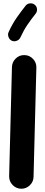

<svg xmlns="http://www.w3.org/2000/svg" viewBox="-20 -1074 272 1168"><path d="M108.4 74.2Q77.6 73.2 56.4 51Q35.2 28.8 35.6 -2L52.7 -666.5Q53.7 -696.8 75.9 -718.3Q98.1 -739.7 128.9 -738.8Q159.2 -738.3 180.7 -715.8Q202.1 -693.4 201.2 -663.1L184.1 1.5Q183.6 32.2 161.1 53.5Q138.7 74.7 108.4 74.2ZM190.9 -1045.4Q203.6 -1035.6 205.1 -1019.3Q206.5 -1002.9 196.8 -990.7Q169.4 -956.5 146.7 -923.1Q124 -889.6 104 -846.2Q97.7 -832 81.8 -825.9Q65.9 -819.8 51.8 -826.2Q38.1 -832.5 32 -848.4Q25.9 -864.3 32.2 -878.4Q55.2 -928.7 81.8 -966.8Q108.4 -1004.9 135.7 -1039.1Q145.5 -1051.8 162.1 -1053.5Q178.7 -1055.2 190.9 -1045.4Z"/></svg>

Font: Mikhak-DS2-FD ExtraBold
Style: Regular
Weight: 800
Designer: Amin Abedi
Version: Version 3.2